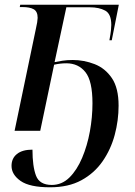

<svg xmlns="http://www.w3.org/2000/svg" viewBox="-20 -556 575 816"><path d="M193 240Q106 240 67.5 213Q29 186 29 149Q29 117 52 98.5Q75 80 118 80Q118 151 133 190.5Q148 230 200 230Q243 230 275 198.5Q307 167 329 115Q351 63 362 2.5Q373 -58 373 -117Q373 -212 343 -249.5Q313 -287 262 -287Q236 -287 210 -281L151 0H42L133 -436Q136 -448 138 -461Q140 -474 140 -480Q140 -507 123.5 -516.5Q107 -526 75 -526H64L66 -536H485L455 -385H445Q450 -412 451.5 -426.5Q453 -441 453 -450Q453 -497 427 -511Q401 -525 362 -525H262L212 -292Q227 -295 246 -298Q265 -301 289 -301Q337 -301 382 -283.5Q427 -266 455.5 -224Q484 -182 484 -107Q484 -44 467.5 17.5Q451 79 416 129.5Q381 180 326 210Q271 240 193 240Z"/></svg>

Font: Noto Serif Display Medium
Style: Italic
Weight: 500
Italic angle: -12°
Designer: Monotype Design Team
Foundry: Monotype Imaging Inc.
Version: Version 2.009